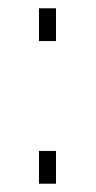

<svg xmlns="http://www.w3.org/2000/svg" viewBox="-20 -443 231 463"><path d="M74 -423H115V-344H74ZM74 -79H115V0H74Z"/></svg>

Font: Cairo ExtraLight
Style: Regular
Weight: 250
Designer: Mohamed Gaber, the designers of Titillium
Foundry: Kief Type Foundry
Version: Version 2.009; ttfautohint (v1.5.33-1714) -l 8 -r 50 -G 200 